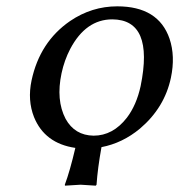

<svg xmlns="http://www.w3.org/2000/svg" viewBox="-20 -459 566 606"><path d="M79.6 -205.1Q105.5 -326.7 201.2 -392.6Q269.5 -439 350.1 -439Q480 -439 515.1 -336.9Q533.7 -281.7 519.5 -213.9Q499.5 -119.1 421.9 -53.2Q366.7 -7.3 300.3 5.4Q288.1 73.2 284.7 124L282.2 127Q280.3 127 234.4 124L185.1 127L184.6 124Q200.7 81.1 217.8 7.8Q121.1 -6.3 87.4 -89.4Q66.4 -142.6 79.6 -205.1ZM334.5 -397.9Q251 -397.9 201.7 -304.7Q183.1 -269 174.3 -228Q156.2 -143.1 187 -84Q215.8 -31.7 275.4 -30.8Q336.4 -30.8 380.4 -87.4Q410.6 -127 423.8 -187Q466.8 -397 334.5 -397.9Z"/></svg>

Font: Linux Biolinum Capitals O
Style: Italic Samll Caps
Weight: 400
Italic angle: -12°
Designer: Philipp H. Poll
Foundry: Philipp H. Poll
Version: Version 0.6.2